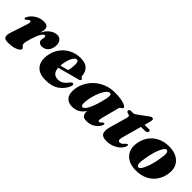

<svg xmlns="http://www.w3.org/2000/svg" viewBox="143 -1432 2301 2301"><g transform="rotate(45 1293.0 -282.0)"><path d="M35.5 -329.5Q22.5 -335.5 36 -361.5Q63 -411 114 -441.8Q165 -472.5 225 -472.5Q262 -472.5 279.2 -456.8Q296.5 -441 296.5 -413.5Q296.5 -397.5 292.2 -380Q288 -362.5 281.5 -344.5Q318 -412 361.5 -442.2Q405 -472.5 446.5 -472.5Q490.5 -472.5 512.2 -441.8Q534 -411 529.5 -364.5Q524 -305.5 491.8 -273.5Q459.5 -241.5 416.5 -241.5Q385 -241.5 369.2 -255.8Q353.5 -270 353.5 -292Q353.5 -305.5 357.2 -318.2Q361 -331 361 -342.5Q361 -363 344.5 -363Q327.5 -363 306 -329.5Q284.5 -296 260 -218.5Q248.5 -181 242.5 -155.8Q236.5 -130.5 236.5 -113.5Q236.5 -96.5 244.8 -88Q253 -79.5 261.5 -73Q270 -66.5 270 -54Q270 -31 221 -9.2Q172 12.5 90 12.5Q38.5 12.5 27.2 -15.8Q16 -44 32.5 -92L102.5 -305.5Q113.5 -337.5 110.8 -350.5Q108 -363.5 98 -363.5Q90.5 -363.5 82 -358Q73.5 -352.5 58.5 -337.5Q45 -326 35.5 -329.5Z M1002.5 -161Q974.5 -85 907.2 -36.2Q840 12.5 730.5 12.5Q623.5 12.5 574.2 -43.5Q525 -99.5 536 -199Q544.5 -277 585.5 -339.2Q626.5 -401.5 693.2 -438Q760 -474.5 844.5 -474.5Q927 -474.5 964.8 -434.5Q1002.5 -394.5 1005.5 -338Q1006.5 -329 1010 -322Q1013.5 -315 1021.5 -312.5Q1033 -308.5 1033 -298.5Q1033 -291.5 1027.2 -285Q1021.5 -278.5 1005.5 -274Q989 -270 958.2 -261.8Q927.5 -253.5 888.8 -243Q850 -232.5 809.5 -221.5Q769 -210.5 734 -201Q740 -98 832.5 -98Q870.5 -98 901.5 -118.5Q932.5 -139 958.5 -176Q968 -187.5 974.5 -191.5Q981 -195.5 988.5 -195Q997.5 -194.5 1002.5 -186.2Q1007.5 -178 1002.5 -161ZM735.5 -250.5Q735 -244 734.5 -237.5Q761.5 -245 789 -252.5Q816.5 -260 838.5 -266.5Q844 -286.5 847.8 -312.8Q851.5 -339 852 -371Q852.5 -429.5 823 -429.5Q796 -429.5 770.5 -382.2Q745 -335 735.5 -250.5Z M1531.5 -152.5Q1521.5 -114.5 1524.5 -101Q1527.5 -87.5 1538 -87.5Q1552 -87.5 1573 -112Q1581.5 -120 1586.2 -121.5Q1591 -123 1596 -121Q1610 -115 1595.5 -86Q1574.5 -43 1528.8 -15.2Q1483 12.5 1424.5 12.5Q1381 12.5 1363.2 -7.2Q1345.5 -27 1345.5 -61Q1345.5 -70.5 1347 -83.5Q1320 -37 1277.8 -12.2Q1235.5 12.5 1180.5 12.5Q1116 12.5 1081.5 -27Q1047 -66.5 1052.5 -142Q1056.5 -203.5 1084.2 -262.5Q1112 -321.5 1161 -369Q1210 -416.5 1277.5 -444.5Q1345 -472.5 1428 -472.5Q1521 -472.5 1575.8 -454.2Q1630.5 -436 1628.5 -416.5Q1627 -404 1618.8 -399.2Q1610.5 -394.5 1601.5 -389.5Q1592.5 -384.5 1589 -371.5ZM1250.5 -135.5Q1248 -99 1255 -85.5Q1262 -72 1272.5 -72Q1304.5 -72 1339.8 -146.2Q1375 -220.5 1402.5 -346.5Q1411 -386 1408 -406.5Q1405 -427 1386.5 -427Q1363.5 -427 1340.5 -399Q1317.5 -371 1298 -326.5Q1278.5 -282 1265.8 -231.2Q1253 -180.5 1250.5 -135.5Z M1728.5 -401 1703.5 -408Q1688 -414 1688 -430Q1688 -451.5 1718 -451.5H1753Q1775 -451.5 1798 -472.5L1921 -562Q1935.5 -576 1954 -576Q1975 -576 1975 -555.5Q1975 -550 1973.5 -540.5Q1972 -531 1968.5 -518.5L1949.5 -449.5H2026.5Q2044.5 -449.5 2044.5 -433Q2044.5 -418.5 2033 -410Q2021.5 -401.5 2002 -401.5H1936.5L1868 -154Q1858 -116.5 1864.2 -102.2Q1870.5 -88 1889 -88Q1917 -88 1949 -128Q1961.5 -142 1970.5 -142Q1977 -142 1980.2 -136.2Q1983.5 -130.5 1981 -120Q1971.5 -88 1941.5 -57.5Q1911.5 -27 1865 -7.2Q1818.5 12.5 1760.5 12.5Q1694 12.5 1674.5 -24Q1655 -60.5 1677.5 -138.5L1738.5 -353Q1745 -376.5 1742.8 -386.8Q1740.5 -397 1728.5 -401Z M2342.5 -475.5Q2420 -475.5 2474 -446.2Q2528 -417 2552.8 -364.2Q2577.5 -311.5 2566.5 -240Q2555.5 -165.5 2516 -108.5Q2476.5 -51.5 2411.8 -19.5Q2347 12.5 2260.5 12.5Q2185 12.5 2131.5 -16.5Q2078 -45.5 2053.2 -98.2Q2028.5 -151 2039.5 -222Q2050.5 -298 2090.5 -355Q2130.5 -412 2194.5 -443.8Q2258.5 -475.5 2342.5 -475.5ZM2255.5 -36.5Q2272 -35 2289 -57.8Q2306 -80.5 2321.5 -119.2Q2337 -158 2349.2 -205.2Q2361.5 -252.5 2368 -300.5Q2380.5 -362.5 2375.5 -392.8Q2370.5 -423 2350 -426Q2333.5 -427.5 2316.5 -405Q2299.5 -382.5 2284 -343.8Q2268.5 -305 2256.5 -257.5Q2244.5 -210 2237.5 -162.5Q2225.5 -100.5 2230.2 -70Q2235 -39.5 2255.5 -36.5Z"/></g></svg>

Font: Fraunces 72pt S000 Black
Style: Italic
Weight: 900
Italic angle: -16°
Version: Version 1.000; ttfautohint (v1.8.3)